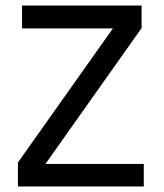

<svg xmlns="http://www.w3.org/2000/svg" viewBox="-20 -677 594 697"><path d="M502 0V-82H145L494 -575V-657H60V-574H390L45 -87V0Z"/></svg>

Font: Logix
Style: Regular
Weight: 400
Designer: Michael Lee Finney
Version: Version 1.06